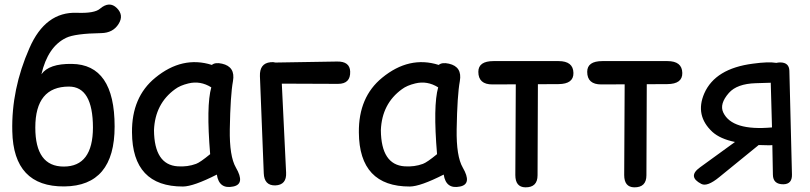

<svg xmlns="http://www.w3.org/2000/svg" viewBox="-20 -780 3507 831"><path d="M107.4 -571.8Q176.3 -730 313 -724.6Q389.2 -721.7 412.6 -742.2Q453.6 -776.9 485.8 -745.1Q517.1 -713.9 493.2 -676.3Q469.2 -637.7 418.5 -636.7Q304.2 -634.8 266.1 -616.2Q187 -578.1 159.2 -458.5Q191.9 -504.9 290.5 -503.4Q476.1 -501.5 476.1 -232.4Q476.1 24.9 258.3 26.9Q38.1 28.8 33.2 -211.9Q28.8 -393.6 107.4 -571.8ZM278.3 -405.3Q132.8 -405.3 132.8 -228Q132.8 -59.1 255.9 -59.1Q381.8 -59.1 382.3 -228Q381.8 -405.3 278.3 -405.3Z M772 27.3Q552.7 27.8 551.3 -207Q549.8 -359.9 651.9 -443.4Q769 -539.6 897 -499Q911.1 -511.2 940.9 -504.4Q999.5 -491.2 988.3 -428.7Q977.1 -367.7 974.6 -220.7Q972.7 -103.5 1001 -54.7Q1042.5 16.6 989.3 27.3Q928.2 40 918.5 -24.4Q817.4 26.9 772 27.3ZM828.6 -70.8Q846.2 -77.1 889.6 -112.8Q872.1 -322.8 894.5 -401.9Q847.2 -431.6 795.4 -418.9Q759.3 -410.2 737.8 -394Q650.9 -331.1 646.5 -216.3Q647.9 -66.9 749 -60.1Q791.5 -57.1 828.6 -70.8Z M1150.9 -510.7Q1163.1 -512.2 1171.9 -509.3Q1305.2 -511.7 1439 -513.7Q1493.7 -514.6 1495.6 -470.7Q1497.6 -417 1442.9 -417L1199.7 -418L1218.3 -33.2Q1221.2 20.5 1171.4 22.5Q1123.5 23.4 1121.6 -30.3L1105 -450.2Q1103 -505.9 1150.9 -510.7Z M1753.9 27.3Q1534.7 27.8 1533.2 -207Q1531.7 -359.9 1633.8 -443.4Q1751 -539.6 1878.9 -499Q1893.1 -511.2 1922.9 -504.4Q1981.4 -491.2 1970.2 -428.7Q1959 -367.7 1956.5 -220.7Q1954.6 -103.5 1982.9 -54.7Q2024.4 16.6 1971.2 27.3Q1910.2 40 1900.4 -24.4Q1799.3 26.9 1753.9 27.3ZM1810.5 -70.8Q1828.1 -77.1 1871.6 -112.8Q1854 -322.8 1876.5 -401.9Q1829.1 -431.6 1777.3 -418.9Q1741.2 -410.2 1719.7 -394Q1632.8 -331.1 1628.4 -216.3Q1629.9 -66.9 1731 -60.1Q1773.4 -57.1 1810.5 -70.8Z M2116.2 -515.6H2397.5Q2460.9 -515.6 2461.9 -464.4Q2462.9 -416.5 2397.5 -416Q2352.5 -416 2308.1 -415.5Q2307.6 -218.3 2306.6 -21.5Q2306.6 31.7 2253.4 30.8Q2210.4 29.8 2210.4 -22.5Q2211.4 -218.8 2212.4 -415L2111.8 -414.6Q2050.3 -414.1 2050.3 -469.2Q2050.3 -515.6 2116.2 -515.6Z M2587.4 -515.6H2868.7Q2932.1 -515.6 2933.1 -464.4Q2934.1 -416.5 2868.7 -416Q2823.7 -416 2779.3 -415.5Q2778.8 -218.3 2777.8 -21.5Q2777.8 31.7 2724.6 30.8Q2681.6 29.8 2681.6 -22.5Q2682.6 -218.8 2683.6 -415L2583 -414.6Q2521.5 -414.1 2521.5 -469.2Q2521.5 -515.6 2587.4 -515.6Z M3015.6 16.1Q3041 29.3 3092.8 -13.2L3263.7 -152.3Q3280.8 -152.3 3299.8 -151.4Q3312.5 -150.9 3322.8 -151.9L3325.2 -23.9Q3325.7 18.1 3371.1 17.6Q3408.7 16.6 3407.7 -24.4L3396.5 -473.6Q3395.5 -509.3 3357.4 -509.8Q3347.7 -509.8 3340.3 -507.8Q3305.7 -513.7 3238.3 -504.4Q3075.7 -483.4 3028.3 -376Q2986.8 -280.3 3063.5 -209Q3097.2 -178.7 3161.1 -165.5L3009.8 -55.7Q2954.1 -15.6 3015.6 16.1ZM3315.9 -421.9 3321.3 -228.5Q3148.4 -212.9 3110.4 -293Q3092.8 -330.1 3134.8 -377.9Q3169.9 -417.5 3251 -419.9Q3315.4 -421.4 3315.9 -421.9Z"/></svg>

Font: Comic Relief
Style: Regular
Weight: 400
Designer: Jeff Davis
Foundry: Loudifier
Version: Version 1.0